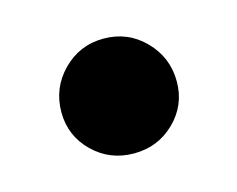

<svg xmlns="http://www.w3.org/2000/svg" viewBox="-45 -495 389 315"><g transform="rotate(-15 150.0 -337.5)"><path d="M150 -240Q109 -240 80.5 -268Q52 -296 52 -336Q52 -377 80.5 -406Q109 -435 150 -435Q191 -435 219.5 -406Q248 -377 248 -336Q248 -296 219.5 -268Q191 -240 150 -240Z"/></g></svg>

Font: Source Serif Pro Black
Style: Regular
Weight: 900
Designer: Frank Grießhammer
Foundry: Adobe Systems Incorporated
Version: Version 3.001;hotconv 1.0.111;makeotfexe 2.5.65597